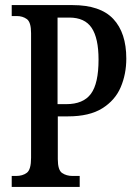

<svg xmlns="http://www.w3.org/2000/svg" viewBox="-20 -734 536 754"><path d="M26 0V-43H43Q69 -43 85.5 -55.5Q102 -68 102 -114V-604Q102 -647 85.5 -659Q69 -671 46 -671H26V-714H265Q374 -714 425 -659.5Q476 -605 476 -504Q476 -443 454 -391.5Q432 -340 381.5 -308.5Q331 -277 247 -277H207V-109Q207 -66 224 -54.5Q241 -43 265 -43H293V0ZM240 -325Q307 -325 337 -365.5Q367 -406 367 -500Q367 -584 340 -624.5Q313 -665 252 -665H206V-325Z"/></svg>

Font: Noto Serif Hebrew ExtraCondensed Medium
Style: Regular
Weight: 500
Width: 2
Designer: Monotype Design Team
Foundry: Monotype Imaging Inc.
Version: Version 2.004; ttfautohint (v1.8.4.7-5d5b)